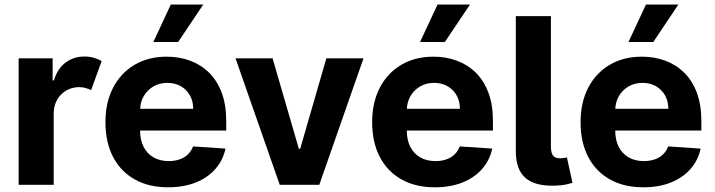

<svg xmlns="http://www.w3.org/2000/svg" viewBox="-20 -797 3083 828"><path d="M60.4 0V-545.5H207V-450.3H212.7Q227.6 -501.1 262.8 -527.2Q297.9 -553.3 343.8 -553.3Q365.8 -553.3 384.6 -547.9Q403.4 -542.6 418.3 -533.4L372.9 -408.4Q362.2 -413.7 349.6 -417.4Q337 -421.2 321.4 -421.2Q290.8 -421.2 266 -406.8Q241.1 -392.4 226.6 -367.2Q212 -342 211.6 -308.6V0Z M705.3 10.7Q621.1 10.7 560.5 -23.6Q500 -57.9 467.3 -120.9Q434.7 -183.9 434.7 -270.2Q434.7 -354.4 467.3 -418Q500 -481.5 559.5 -517Q619 -552.6 699.2 -552.6Q753.2 -552.6 799.9 -535.3Q846.6 -518.1 881.6 -483.7Q916.5 -449.2 936.1 -397.2Q955.6 -345.2 955.6 -275.6V-234H495V-327.8H813.2Q813.2 -360.4 799 -385.7Q784.8 -410.9 759.8 -425.2Q734.7 -439.6 701.7 -439.6Q667.3 -439.6 640.8 -423.8Q614.3 -408 599.4 -381.6Q584.5 -355.1 584.2 -322.8V-233.7Q584.2 -193.2 599.3 -163.7Q614.3 -134.2 642 -118.3Q669.7 -102.3 707.7 -102.3Q733 -102.3 753.9 -109.4Q774.9 -116.5 789.8 -130.7Q804.7 -144.9 812.5 -165.5L952.4 -156.2Q941.8 -105.8 908.9 -68.4Q876.1 -30.9 824.4 -10.1Q772.7 10.7 705.3 10.7ZM641.3 -615.8 716.6 -777.3H856.5L748.2 -615.8Z M1547.6 -545.5 1356.9 0H1186.4L995.7 -545.5H1155.5L1268.8 -155.2H1274.5L1387.4 -545.5Z M1855.5 10.7Q1771.3 10.7 1710.8 -23.6Q1650.2 -57.9 1617.5 -120.9Q1584.9 -183.9 1584.9 -270.2Q1584.9 -354.4 1617.5 -418Q1650.2 -481.5 1709.7 -517Q1769.2 -552.6 1849.4 -552.6Q1903.4 -552.6 1950.1 -535.3Q1996.8 -518.1 2031.8 -483.7Q2066.8 -449.2 2086.3 -397.2Q2105.8 -345.2 2105.8 -275.6V-234H1645.2V-327.8H1963.4Q1963.4 -360.4 1949.2 -385.7Q1935 -410.9 1910 -425.2Q1884.9 -439.6 1851.9 -439.6Q1817.5 -439.6 1791 -423.8Q1764.6 -408 1749.6 -381.6Q1734.7 -355.1 1734.4 -322.8V-233.7Q1734.4 -193.2 1749.5 -163.7Q1764.6 -134.2 1792.3 -118.3Q1820 -102.3 1858 -102.3Q1883.2 -102.3 1904.1 -109.4Q1925.1 -116.5 1940 -130.7Q1954.9 -144.9 1962.7 -165.5L2102.6 -156.2Q2092 -105.8 2059.1 -68.4Q2026.3 -30.9 1974.6 -10.1Q1922.9 10.7 1855.5 10.7ZM1791.5 -615.8 1866.8 -777.3H2006.7L1898.4 -615.8Z M2204.5 -727.3H2355.8V-163.4Q2356.2 -137.4 2365.2 -125.9Q2374.3 -114.3 2396.3 -114.3Q2407.7 -114.7 2414.1 -115.8Q2420.5 -116.8 2424.7 -118.6L2448.9 -8.5Q2437.1 -5 2420.3 -1.2Q2403.4 2.5 2375 3.6Q2288 6.7 2246.4 -29.3Q2204.9 -65.3 2204.5 -143.1Z M2754.3 10.7Q2670.1 10.7 2609.6 -23.6Q2549 -57.9 2516.3 -120.9Q2483.7 -183.9 2483.7 -270.2Q2483.7 -354.4 2516.3 -418Q2549 -481.5 2608.5 -517Q2668 -552.6 2748.2 -552.6Q2802.2 -552.6 2848.9 -535.3Q2895.6 -518.1 2930.6 -483.7Q2965.6 -449.2 2985.1 -397.2Q3004.6 -345.2 3004.6 -275.6V-234H2544V-327.8H2862.2Q2862.2 -360.4 2848 -385.7Q2833.8 -410.9 2808.8 -425.2Q2783.7 -439.6 2750.7 -439.6Q2716.3 -439.6 2689.8 -423.8Q2663.4 -408 2648.4 -381.6Q2633.5 -355.1 2633.2 -322.8V-233.7Q2633.2 -193.2 2648.3 -163.7Q2663.4 -134.2 2691.1 -118.3Q2718.8 -102.3 2756.7 -102.3Q2782 -102.3 2802.9 -109.4Q2823.9 -116.5 2838.8 -130.7Q2853.7 -144.9 2861.5 -165.5L3001.4 -156.2Q2990.8 -105.8 2957.9 -68.4Q2925.1 -30.9 2873.4 -10.1Q2821.7 10.7 2754.3 10.7ZM2690.3 -615.8 2765.6 -777.3H2905.5L2797.2 -615.8Z"/></svg>

Font: InterMG
Style: Bold
Weight: 700
Designer: Rasmus Andersson
Foundry: rsms
Version: Version 3.019;December 26, 2023;FontCreator 15.0.0.2955 64-b